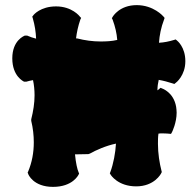

<svg xmlns="http://www.w3.org/2000/svg" viewBox="-20 -728 746 750"><path d="M420 -651C430 -624 436 -598 438 -572C417 -567 395 -566 373 -566C343 -566 312 -570 281 -578H277C280 -602 285 -626 294 -652L297 -658L292 -663C291 -665 261 -703 199 -703C138 -703 111 -670 110 -668L106 -663L108 -657C116 -629 120 -603 121 -577C109 -580 97 -584 86 -589H77C75 -588 28 -571 28 -500C28 -430 72 -410 74 -409H83C92 -412 100 -413 109 -415C113 -396 115 -376 115 -356C115 -325 110 -294 102 -262V-256C109 -227 112 -199 112 -172C112 -132 105 -94 90 -58L88 -54L90 -49C90 -47 110 2 187 2C264 2 286 -44 287 -46L289 -50L287 -55C282 -66 276 -92 273 -125C291 -125 312 -126 325 -126L331 -128C354 -141 394 -159 433 -167C431 -131 423 -88 411 -56L409 -51L412 -46C413 -44 441 0 512 0C583 0 609 -49 610 -52L612 -56L611 -60C603 -91 597 -129 597 -166C597 -179 597 -193 599 -206C604 -207 609 -207 614 -207C627 -207 638 -206 648 -205L652 -212C653 -214 670 -249 670 -288C670 -296 669 -303 668 -311C658 -368 614 -382 612 -383L607 -385C603 -381 599 -378 595 -375C595 -390 597 -403 600 -416C618 -413 636 -408 655 -402L661 -400L666 -404C668 -405 704 -433 704 -489C704 -545 672 -569 671 -570L666 -574L660 -572C640 -566 621 -562 601 -561C603 -590 609 -621 621 -652L623 -658L618 -664C617 -665 580 -708 514 -708C447 -708 421 -664 420 -662L417 -657L420 -651Z"/></svg>

Font: Hanalei Fill
Style: Regular
Weight: 400
Designer: Astigmatic (AOETI)
Foundry: Astigmatic (AOETI)
Version: Version 1.000